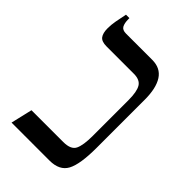

<svg xmlns="http://www.w3.org/2000/svg" viewBox="-200 -718 790 790"><g transform="rotate(45 195.0 -323.5)"><path d="M27 0 49 -94H234Q278 -94 290 -118.5Q302 -143 302 -198V-405Q302 -455 289 -476.5Q276 -498 241 -498H82Q53 -498 42.5 -512Q32 -526 32 -554Q32 -574 36 -596.5Q40 -619 46 -647H66V-641Q66 -618 73 -605Q80 -592 101 -592H254Q302 -592 325 -556.5Q348 -521 348 -454V-174Q348 -79 327 -39.5Q306 0 248 0Z"/></g></svg>

Font: Noto Serif Hebrew ExtraCondensed Medium
Style: Regular
Weight: 500
Width: 2
Designer: Monotype Design Team
Foundry: Monotype Imaging Inc.
Version: Version 2.004; ttfautohint (v1.8.4.7-5d5b)